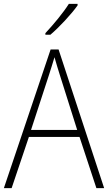

<svg xmlns="http://www.w3.org/2000/svg" viewBox="-20 -970 557 990"><path d="M380 -942V-950H335C306 -904 256 -844 214 -799V-791H240C287 -831 348 -897 380 -942ZM477 0H517L282 -715H241L0 0H40L129 -264H390ZM288 -585 378 -300H140L233 -585C242 -614 252 -644 261 -675C270 -642 280 -611 288 -585Z"/></svg>

Font: Noto Sans Thai SemCond ExtLt
Style: Regular
Weight: 200
Width: 4
Designer: Monotype Design Team
Foundry: Monotype Imaging Inc.
Version: Version 2.002